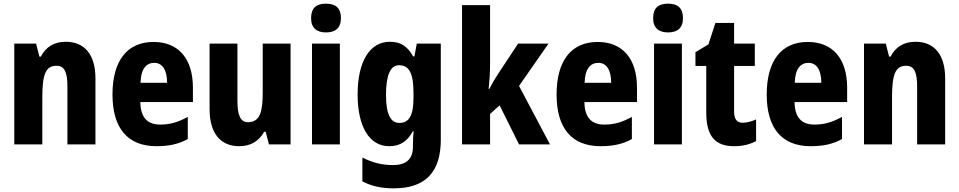

<svg xmlns="http://www.w3.org/2000/svg" viewBox="-20 -788 5235 1048"><path d="M339 -560C276 -560 230 -532 203 -479H195L177 -550H58V0H211V-256C211 -379 228 -429 288 -429C334 -429 348 -390 348 -315V0H501V-360C501 -492 440 -560 339 -560Z M818 -559C676 -559 594 -459 594 -272C594 -89 676 10 834 10C904 10 956 -2 1005 -29V-150C952 -121 909 -108 855 -108C782 -108 747 -149 746 -231H1033V-309C1033 -468 954 -559 818 -559ZM822 -445C867 -445 892 -405 892 -336H747C749 -413 779 -445 822 -445Z M1566 -550H1414V-282C1414 -180 1400 -121 1333 -121C1292 -121 1276 -160 1276 -237V-550H1124V-192C1124 -60 1184 10 1286 10C1346 10 1393 -16 1422 -69H1430L1448 0H1566Z M1760 -768C1707 -768 1678 -745 1678 -689C1678 -635 1709 -611 1760 -611C1810 -611 1841 -635 1841 -689C1841 -744 1812 -768 1760 -768ZM1835 -550H1683V0H1835Z M2108 -560C1999 -560 1932 -454 1932 -272C1932 -94 1998 10 2104 10C2166 10 2204 -18 2233 -71H2238C2235 -48 2234 -17 2234 4V13C2234 84 2193 113 2125 113C2066 113 2016 101 1958 72V202C2008 228 2061 240 2130 240C2307 240 2386 146 2386 -25V-550H2255L2242 -480H2235C2204 -536 2167 -560 2108 -560ZM2158 -432C2215 -432 2237 -385 2237 -280V-254C2237 -160 2214 -117 2160 -117C2111 -117 2087 -166 2087 -270C2087 -378 2111 -432 2158 -432Z M2655 -442V-760H2502V0H2655V-166L2707 -213L2813 0H2982L2813 -319L2974 -550H2808L2697 -382C2683 -361 2664 -329 2651 -303H2647C2652 -346 2655 -396 2655 -442Z M3242 -559C3100 -559 3018 -459 3018 -272C3018 -89 3100 10 3258 10C3328 10 3380 -2 3429 -29V-150C3376 -121 3333 -108 3279 -108C3206 -108 3171 -149 3170 -231H3457V-309C3457 -468 3378 -559 3242 -559ZM3246 -445C3291 -445 3316 -405 3316 -336H3171C3173 -413 3203 -445 3246 -445Z M3627 -768C3574 -768 3545 -745 3545 -689C3545 -635 3576 -611 3627 -611C3677 -611 3708 -635 3708 -689C3708 -744 3679 -768 3627 -768ZM3702 -550H3550V0H3702Z M4034 -118C4002 -118 3987 -138 3987 -179V-428H4100V-550H3987V-663H3885L3847 -546L3776 -503V-428H3835V-173C3835 -43 3885 10 3987 10C4035 10 4073 0 4107 -18V-136C4081 -125 4057 -118 4034 -118Z M4389 -559C4247 -559 4165 -459 4165 -272C4165 -89 4247 10 4405 10C4475 10 4527 -2 4576 -29V-150C4523 -121 4480 -108 4426 -108C4353 -108 4318 -149 4317 -231H4604V-309C4604 -468 4525 -559 4389 -559ZM4393 -445C4438 -445 4463 -405 4463 -336H4318C4320 -413 4350 -445 4393 -445Z M4977 -560C4914 -560 4868 -532 4841 -479H4833L4815 -550H4696V0H4849V-256C4849 -379 4866 -429 4926 -429C4972 -429 4986 -390 4986 -315V0H5139V-360C5139 -492 5078 -560 4977 -560Z"/></svg>

Font: Noto Sans Khmer Condensed ExtraBold
Style: Regular
Weight: 800
Width: 3
Designer: Danh Hong and the Monotype Design Team
Foundry: Monotype Imaging Inc.
Version: Version 2.004